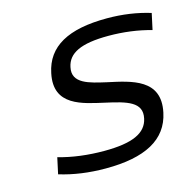

<svg xmlns="http://www.w3.org/2000/svg" viewBox="-82 -593 696 687"><g transform="rotate(-15 265.5 -250.0)"><path d="M287 -219C364 -202 420 -187 407 -128C396 -77 345 -53 239 -53C181 -53 122 -60 71 -75L58 -15C110 1 167 9 229 9C374 9 459 -35 479 -131C504 -249 400 -269 312 -288C251 -302 187 -315 200 -374C210 -423 257 -447 360 -447C415 -447 469 -440 518 -426L531 -486C482 -501 429 -509 371 -509C227 -509 147 -465 128 -371C103 -254 209 -237 287 -219Z"/></g></svg>

Font: LT Wave Text Light Italic
Style: Regular
Weight: 300
Designer: Daniel Lyons
Version: Version 2.5 (Glyphs App)